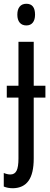

<svg xmlns="http://www.w3.org/2000/svg" viewBox="-33 -759 264 1019"><path d="M107 -739Q153 -739 153 -681Q153 -654 141 -639Q129 -624 107 -624Q84 -624 71.5 -639Q59 -654 59 -681Q59 -709 71.5 -724Q84 -739 107 -739ZM-13 231V159Q6 167 22 167Q45 167 55 147Q65 127 65 83V-241H3V-304H65V-537H146V-304H208V-241H146V82Q146 162 118.5 200.5Q91 239 36 240Q8 240 -13 231Z"/></svg>

Font: Noto Sans UI Cond
Style: Regular
Weight: 400
Width: 3
Designer: Monotype Design Team
Foundry: Monotype Imaging Inc.
Version: Version 1.001